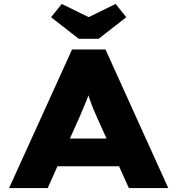

<svg xmlns="http://www.w3.org/2000/svg" viewBox="-20 -950 896 970"><path d="M26 0 344 -700H513L830 0H631L469 -359Q458 -383 449.5 -404.5Q441 -426 434 -446Q427 -466 420.5 -486.5Q414 -507 408 -529L445 -530Q438 -506 432 -485.5Q426 -465 418 -445Q410 -425 401 -404Q392 -383 382 -359L221 0ZM178 -110 238 -250H617L656 -110ZM378 -754 238 -863 292 -930 443 -856H413L564 -930L618 -863L478 -754Z"/></svg>

Font: Lexend Giga ExtraBold
Style: Regular
Weight: 800
Designer: Bonnie Shaver-Troup, Thomas Jockin
Foundry: Lexend
Version: Version 1.007